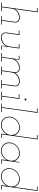

<svg xmlns="http://www.w3.org/2000/svg" viewBox="1564 -2354 797 3964"><g transform="rotate(90 1962.0 -371.5)"><path d="M314 -14 313 0H487L488 -14H407L443 -270Q449 -320 422.5 -351Q396 -382 343 -382Q286 -382 238 -353Q190 -324 163 -277L173 -322L233 -750H146L144 -736H217L115 -14H36L35 0H209L210 -14H129L158 -220Q163 -252 180.5 -279.5Q198 -307 224 -327Q250 -346 282 -357Q314 -368 348 -368Q392 -366 413 -339.5Q434 -313 430 -277L393 -14Z M922 0H1005L1007 -14H930L981 -375H888L886 -361H965L936 -155Q931 -123 913.5 -95.5Q896 -68 870 -49Q844 -29 812 -18Q780 -7 746 -7Q703 -9 682 -35.5Q661 -62 664 -98L703 -375H610L608 -361H687L651 -105Q646 -55 672.5 -24Q699 7 752 7Q808 7 856 -21.5Q904 -50 931 -98L927 -53Z M1632 -14 1631 0H1805L1806 -14H1725L1761 -270Q1767 -320 1740.5 -351Q1714 -382 1661 -382Q1606 -382 1558.5 -354.5Q1511 -327 1484 -282Q1485 -327 1458.5 -354.5Q1432 -382 1383 -382Q1326 -382 1278 -353Q1230 -324 1203 -277Q1205 -290 1206 -299.5Q1207 -309 1209 -322L1214 -375H1131L1129 -361H1204L1155 -14H1076L1075 0H1249L1250 -14H1169L1198 -220Q1203 -252 1220.5 -279.5Q1238 -307 1264 -327Q1290 -346 1322 -357Q1354 -368 1388 -368Q1432 -366 1453 -339.5Q1474 -313 1470 -277L1433 -14H1354L1353 0H1527L1528 -14H1447L1477 -226Q1483 -257 1501 -283Q1519 -309 1545 -328Q1570 -347 1601.5 -357.5Q1633 -368 1666 -368Q1710 -366 1731 -339.5Q1752 -313 1748 -277L1711 -14Z M1876 -14 1875 0H2049L2050 -14H1972L2023 -375H1927L1925 -361H2007L1958 -14ZM2014 -500Q2012 -492 2017.5 -486Q2023 -480 2031 -480Q2039 -480 2045.5 -486Q2052 -492 2054 -500Q2055 -508 2050 -514Q2045 -520 2037 -520Q2029 -520 2022 -514Q2015 -508 2014 -500Z M2120 -14 2119 0H2293L2294 -14H2206L2310 -750H2223L2221 -736H2294L2192 -14Z M2746 -54 2738 0H2825L2827 -14H2754L2858 -750H2771L2769 -736H2842L2792 -379Q2787 -349 2783.5 -319.5Q2780 -290 2775 -260Q2761 -314 2717.5 -348.5Q2674 -383 2611 -383Q2570 -383 2533 -367.5Q2496 -352 2466 -326Q2436 -300 2416 -264Q2396 -228 2390 -188Q2384 -147 2394.5 -112Q2405 -77 2428 -51Q2450 -24 2483 -9Q2516 6 2557 6Q2620 6 2673.5 -28.5Q2727 -63 2756 -117Q2754 -101 2751 -85.5Q2748 -70 2746 -54ZM2404 -188Q2409 -225 2427.5 -258Q2446 -291 2474 -316Q2502 -341 2536.5 -355Q2571 -369 2609 -369Q2646 -369 2677.5 -355Q2709 -341 2730 -316Q2751 -291 2760.5 -258Q2770 -225 2765 -188Q2760 -150 2741 -117.5Q2722 -85 2694 -61Q2666 -36 2630.5 -22Q2595 -8 2558 -8Q2520 -8 2489.5 -22Q2459 -36 2438 -61Q2417 -85 2408 -117.5Q2399 -150 2404 -188Z M2922 -188Q2916 -147 2926.5 -112Q2937 -77 2960 -51Q2982 -24 3015 -9Q3048 6 3089 6Q3133 6 3172.5 -11Q3212 -28 3242 -57Q3256 -70 3267.5 -85Q3279 -100 3288 -117Q3286 -101 3283 -85.5Q3280 -70 3278 -54L3270 0H3357L3359 -14H3286L3337 -375H3327Q3322 -346 3316.5 -317.5Q3311 -289 3307 -260Q3300 -287 3285 -309.5Q3270 -332 3249 -349Q3227 -365 3200.5 -374Q3174 -383 3143 -383Q3102 -383 3065 -367.5Q3028 -352 2998 -326Q2968 -300 2948 -264Q2928 -228 2922 -188ZM2936 -188Q2941 -225 2959.5 -258Q2978 -291 3006 -316Q3034 -341 3068.5 -355Q3103 -369 3141 -369Q3178 -369 3209.5 -355Q3241 -341 3262 -316Q3283 -291 3292.5 -258Q3302 -225 3297 -188Q3292 -150 3273 -117.5Q3254 -85 3226 -61Q3198 -36 3162.5 -22Q3127 -8 3090 -8Q3052 -8 3021.5 -22Q2991 -36 2970 -61Q2949 -85 2940 -117.5Q2931 -150 2936 -188Z M3810 -54 3802 0H3889L3891 -14H3818L3922 -750H3835L3833 -736H3906L3856 -379Q3851 -349 3847.5 -319.5Q3844 -290 3839 -260Q3825 -314 3781.5 -348.5Q3738 -383 3675 -383Q3634 -383 3597 -367.5Q3560 -352 3530 -326Q3500 -300 3480 -264Q3460 -228 3454 -188Q3448 -147 3458.5 -112Q3469 -77 3492 -51Q3514 -24 3547 -9Q3580 6 3621 6Q3684 6 3737.5 -28.5Q3791 -63 3820 -117Q3818 -101 3815 -85.5Q3812 -70 3810 -54ZM3468 -188Q3473 -225 3491.5 -258Q3510 -291 3538 -316Q3566 -341 3600.5 -355Q3635 -369 3673 -369Q3710 -369 3741.5 -355Q3773 -341 3794 -316Q3815 -291 3824.5 -258Q3834 -225 3829 -188Q3824 -150 3805 -117.5Q3786 -85 3758 -61Q3730 -36 3694.5 -22Q3659 -8 3622 -8Q3584 -8 3553.5 -22Q3523 -36 3502 -61Q3481 -85 3472 -117.5Q3463 -150 3468 -188Z"/></g></svg>

Font: Josefin Slab Thin Thin
Style: Italic
Weight: 250
Italic angle: -12°
Version: Version 2.000